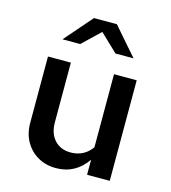

<svg xmlns="http://www.w3.org/2000/svg" viewBox="-111 -826 821 924"><g transform="rotate(15 300.0 -364.5)"><path d="M252 8Q201 8 161.5 -15Q122 -38 99.5 -78Q77 -118 77 -171V-501H191V-204Q191 -148 221 -115.5Q251 -83 301 -83Q334 -83 360.5 -96.5Q387 -110 406 -137V-501H519V0H406V-75Q349 8 252 8ZM123 -599 243 -737H357L477 -599H387L299 -683L211 -599Z"/></g></svg>

Font: Red Hat Mono SemiBold
Style: Regular
Weight: 600
Monospace: yes
Designer: Pentagram, MCKL
Foundry: Pentagram, MCKL
Version: Version 1.023